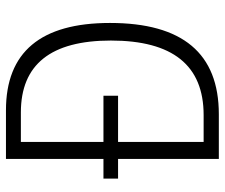

<svg xmlns="http://www.w3.org/2000/svg" viewBox="-75 -679 754 644"><g transform="rotate(-90 302.0 -357.0)"><path d="M254 -714H91V-387H25V-338H91V0H241Q547 0 547 -365Q547 -714 254 -714ZM247 -664Q488 -664 488 -362Q488 -51 238 -51H148V-338H303V-387H148V-664Z"/></g></svg>

Font: Noto Sans UI SemiCondensed Light
Style: Regular
Weight: 300
Width: 4
Designer: Monotype Design Team
Foundry: Monotype Imaging Inc.
Version: Version 1.901